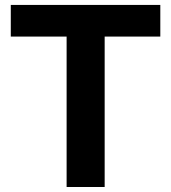

<svg xmlns="http://www.w3.org/2000/svg" viewBox="-20 -747 683 767"><path d="M23.1 -600.9H246.1V0H398.1V-600.9H620.4V-727.3H23.1Z"/></svg>

Font: RED Number
Style: Bold
Weight: 700
Designer: RED UED
Foundry: rsms
Version: Version 1.003;FEAKit 1.0